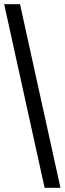

<svg xmlns="http://www.w3.org/2000/svg" viewBox="-20 -780 310 921"><path d="M194 121H270L76 -760H0Z"/></svg>

Font: Noto Serif Georgian SemiCondensed Black
Style: Regular
Weight: 900
Width: 4
Designer: Monotype Design Team, Akaki Razmadze
Foundry: Google LLC
Version: Version 2.003